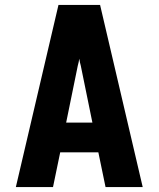

<svg xmlns="http://www.w3.org/2000/svg" viewBox="-20 -755 640 775"><path d="M44 0 216 -735H384L556 0H406L377 -140H223L194 0ZM247 -260H353L306 -490Q304 -497 302.5 -504Q301 -511 300 -518Q299 -511 297.5 -504Q296 -497 294 -490Z"/></svg>

Font: Iosevka Aile Heavy
Style: Regular
Weight: 900
Designer: Belleve Invis
Foundry: Belleve Invis
Version: Version 31.1.0; ttfautohint (v1.8.4)